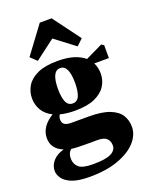

<svg xmlns="http://www.w3.org/2000/svg" viewBox="-176 -848 906 1160"><g transform="rotate(-20 276.5 -267.5)"><path d="M124 79Q124 113 147.5 135Q171 157 239 157Q321 157 355.5 139.5Q390 122 390 91Q390 63 373 46Q356 29 316 29H227Q202 29 182.5 28Q163 27 146 25Q124 43 124 79ZM250 -230Q280 -230 292.5 -260Q305 -290 305 -344Q305 -398 291.5 -427.5Q278 -457 250 -457Q222 -457 208.5 -427.5Q195 -398 195 -344Q195 -290 207.5 -260Q220 -230 250 -230ZM195 222Q122 222 81.5 205.5Q41 189 24 164.5Q7 140 7 116Q7 81 31.5 53Q56 25 102 12Q30 -17 30 -86Q30 -159 112 -210Q68 -232 48 -267Q28 -302 28 -342Q28 -386 50.5 -422.5Q73 -459 121.5 -481Q170 -503 249 -503Q311 -503 353.5 -489.5Q396 -476 422 -453L532 -506L548 -496V-413H454Q470 -381 470 -342Q470 -300 447.5 -264Q425 -228 376.5 -206Q328 -184 249 -184Q195 -184 153 -195Q148 -188 146 -180Q144 -172 144 -163Q144 -143 157.5 -133Q171 -123 202 -123H313Q398 -123 447 -103.5Q496 -84 516.5 -51Q537 -18 537 24Q537 76 496.5 121Q456 166 379.5 194Q303 222 195 222ZM395 -544 267 -641 139 -544 99 -582 229 -757H305L435 -582Z"/></g></svg>

Font: Source Serif 4 Black
Style: Regular
Weight: 900
Designer: Frank Grießhammer
Foundry: Adobe
Version: Version 4.005;hotconv 1.1.0;makeotfexe 2.6.0